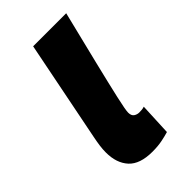

<svg xmlns="http://www.w3.org/2000/svg" viewBox="-167 -551 616 616"><g transform="rotate(-45 140.5 -243.0)"><path d="M143 12Q86 12 60.5 -16Q35 -44 35 -92Q35 -106 37 -121Q39 -136 43 -156L111 -498H261Q236 -397 217 -319Q198 -241 187 -192.5Q176 -144 176 -132Q176 -118 184 -112.5Q192 -107 202 -107Q206 -107 212.5 -107.5Q219 -108 225 -110L220 0Q207 4 187.5 8Q168 12 143 12Z"/></g></svg>

Font: Source Sans 3 ExtraBold
Style: Italic
Weight: 800
Italic angle: -11°
Version: Version 3.052;hotconv 1.1.0;makeotfexe 2.6.0